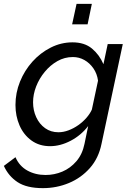

<svg xmlns="http://www.w3.org/2000/svg" viewBox="-58 -750 677 993"><path d="M164 223Q80 223 33 192Q-14 161 -38 108L22 63Q42 109 83.5 132Q125 155 178 155Q223 155 264.5 137.5Q306 120 337 84Q368 48 379 -6L398 -98Q361 -50 307.5 -22Q254 6 201 6Q145 6 104.5 -23.5Q64 -53 43 -101.5Q22 -150 22 -207Q22 -270 45.5 -328Q69 -386 110 -431.5Q151 -477 204.5 -504Q258 -531 317 -531Q379 -531 417.5 -499Q456 -467 477 -418L499 -522H577L467 -6Q452 68 407 119Q362 170 298.5 196.5Q235 223 164 223ZM244 -66Q270 -66 296.5 -76Q323 -86 346.5 -102.5Q370 -119 388.5 -140Q407 -161 417 -183L449 -333Q444 -369 425 -396.5Q406 -424 378.5 -439.5Q351 -455 319 -455Q276 -455 239 -434Q202 -413 173.5 -378.5Q145 -344 129 -303Q113 -262 113 -221Q113 -179 129.5 -143.5Q146 -108 175.5 -87Q205 -66 244 -66ZM315 -624 338 -730H417L395 -624Z"/></svg>

Font: Raleway Thin Medium
Style: Italic
Weight: 500
Italic angle: -12°
Version: Version 4.026